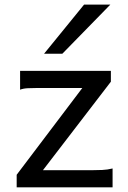

<svg xmlns="http://www.w3.org/2000/svg" viewBox="-20 -801 548 821"><path d="M454.1 -498V-451.7L163.6 -73.2H373.5Q395 -73.2 417.2 -74.2Q439.5 -75.2 461.4 -80.6V0H51.3V-53.7L332 -424.8H141.6Q119.6 -424.8 99.6 -423.8Q79.6 -422.9 65.9 -417.5V-498ZM451.7 -781.2 246.6 -571.3H168.5L339.4 -781.2Z"/></svg>

Font: Andika Phon
Style: Regular
Weight: 400
Designer: Victor Gaultney, Annie Olsen, Julie Remington, Don Collingsworth, Eric Hays, Becca Hirsbrunner
Foundry: SIL International
Version: Version 5.000